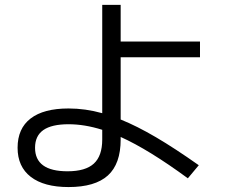

<svg xmlns="http://www.w3.org/2000/svg" viewBox="-20 -757 904 773"><path d="M50.8 -162.1Q50.8 -239.7 103.3 -280Q155.8 -320.3 255.9 -320.3Q323.7 -320.3 391.6 -301.3V-737.3H465.8V-589.8H785.2V-526.4H465.8V-275.9Q531.2 -249.5 607.7 -204.6Q684.1 -159.7 780.3 -91.8L736.3 -39.1Q578.6 -154.8 465.8 -205.6V-195.3Q465.8 -97.2 414.3 -50.5Q362.8 -3.9 255.9 -3.9Q157.2 -3.9 104 -44.9Q50.8 -85.9 50.8 -162.1ZM252 -67.4Q324.2 -67.4 357.9 -98.4Q391.6 -129.4 391.6 -195.3V-234.4Q320.8 -256.8 255.9 -256.8Q188 -256.8 154.5 -233.4Q121.1 -210 121.1 -162.1Q121.1 -67.4 252 -67.4Z"/></svg>

Font: Pretendard GOV
Style: Regular
Weight: 400
Designer: Base glyphs from Inter by Rasmus Andersson; Hangeul glyphs from Noto Sans CJK(Source Han Sans) by Jang Soo-young and Kan
Foundry: Kil Hyung-jin
Version: Version 1.309